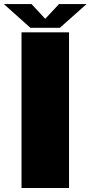

<svg xmlns="http://www.w3.org/2000/svg" viewBox="-46 -948 457 968"><path d="M62.5 0H302V-785H62.5ZM107 -808H256L390.5 -927.5H251.5L182 -853L113 -927.5H-26.5Z"/></svg>

Font: Anybody SemiExpanded Black
Style: Regular
Weight: 900
Width: 6
Version: Version 1.113;gftools[0.9.25]